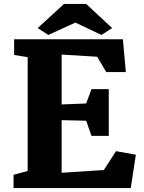

<svg xmlns="http://www.w3.org/2000/svg" viewBox="-20 -958 736 978"><path d="M306 -938H419L551 -815L497 -780L364 -843L226 -780L172 -815ZM121 -87V-667L52 -678V-758H606L621 -591H521L475 -669L294 -680V-426L419 -431L446 -504H534V-266H446L419 -343L294 -346V-78L509 -92L571 -188L672 -170L646 0H49V-68Z"/></svg>

Font: Martel Heavy
Style: Regular
Weight: 900
Designer: Dan Reynolds
Foundry: Dan Reynolds
Version: Version 1.001; ttfautohint (v1.1) -l 5 -r 5 -G 72 -x 0 -D la